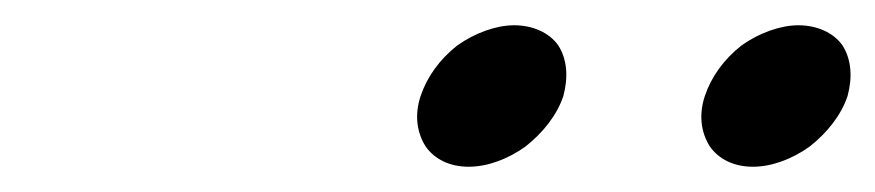

<svg xmlns="http://www.w3.org/2000/svg" viewBox="-20 -876 693 152"><path d="M426 -800C430 -815 429 -829 422 -840C415 -850 402 -856 387 -856C373 -856 356 -850 342 -840C328 -829 318 -815 313 -800C308 -785 310 -771 317 -760C324 -750 336 -744 351 -744C366 -744 382 -750 396 -760C410 -771 421 -785 426 -800ZM651 -800C655 -815 654 -829 647 -840C640 -850 627 -856 612 -856C598 -856 581 -850 567 -840C553 -829 543 -815 538 -800C533 -785 535 -771 542 -760C549 -750 561 -744 576 -744C591 -744 607 -750 621 -760C635 -771 646 -785 651 -800Z"/></svg>

Font: Nupuram Light Oblique
Style: Regular
Weight: 300
Designer: Santhosh Thottingal (santhosh.thottingal@gmail.com)
Foundry: SMC
Version: Version 1.000